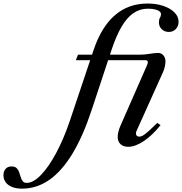

<svg xmlns="http://www.w3.org/2000/svg" viewBox="-352 -842 1057 1115"><path d="M203 -524.5 190.5 -492.5H88.5L101 -524.5ZM506 -791.5Q461 -791.5 423.2 -766Q385.5 -740.5 354.2 -687.5Q323 -634.5 295.5 -551.5L179.5 -201Q129.5 -49.5 68 51.5Q6.5 152.5 -66.2 203Q-139 253.5 -224 253.5Q-258.5 253.5 -282.8 243.5Q-307 233.5 -319.5 215.8Q-332 198 -332 175Q-332 153 -319.5 138.8Q-307 124.5 -285.5 124.5Q-265.5 124.5 -255.5 134.2Q-245.5 144 -240.8 158Q-236 172 -231.8 186.2Q-227.5 200.5 -220 210.2Q-212.5 220 -197 220Q-158.5 220 -114 174Q-69.5 128 -25.8 46.5Q18 -35 54 -141.5L191.5 -551.5Q236.5 -685.5 315.2 -753.5Q394 -821.5 504 -821.5Q555.5 -821.5 596.2 -807.8Q637 -794 661 -770Q685 -746 685 -716Q685 -690 669 -673.2Q653 -656.5 628.5 -656.5Q604 -656.5 587.5 -672.2Q571 -688 571 -712Q571 -729.5 577 -739Q583 -748.5 583 -760Q583 -774.5 561.8 -783Q540.5 -791.5 506 -791.5ZM234.5 -524.5H461.5Q486.5 -524.5 517 -529.5Q547.5 -534.5 566 -534.5Q585 -534.5 597 -520.5Q609 -506.5 609 -485Q609 -472.5 605.2 -455.2Q601.5 -438 593.5 -420.5L440.5 -80.5Q438.5 -76 438 -73.2Q437.5 -70.5 437.5 -67.5Q437.5 -48.5 458 -48.5Q467 -48.5 478.2 -55Q489.5 -61.5 509 -78.8Q528.5 -96 561 -128L580.5 -115.5Q534 -57 483.8 -23.2Q433.5 10.5 393 10.5Q364 10.5 347.8 -4.8Q331.5 -20 331.5 -46.5Q331.5 -59.5 335.2 -76Q339 -92.5 346.5 -109.5L501.5 -462.5Q503.5 -467 505 -472Q506.5 -477 506.5 -480Q506.5 -492.5 493 -492.5H221.5Z"/></svg>

Font: Libre Caslon Text
Style: Italic
Weight: 400
Italic angle: -22.583°
Designer: Pablo Impallari, Rodrigo Fuenzalida, Katja Schimmel
Foundry: Pablo Impallari, Rodrigo Fuenzalida
Version: Version 2.000